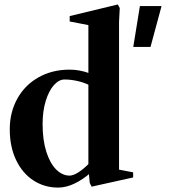

<svg xmlns="http://www.w3.org/2000/svg" viewBox="-20 -833 789 869"><path d="M386.2 -5 381.8 -53 388 -49.2Q354 -19.8 316.6 -1.9Q279.2 16 242.8 16Q181.2 16 131.5 -16.2Q81.8 -48.4 53 -108.4Q24.2 -168.4 24.2 -248Q24.2 -324.8 58.5 -386.6Q92.8 -448.4 154.6 -483.1Q216.4 -517.8 295 -517.8Q341.4 -517.8 385.8 -501L380 -495V-727.4L389.2 -717.6L295.4 -735.8V-760.2L513.2 -812.8L522 -796.6L518.8 -733.8V-57L510.4 -66.8L582.6 -53V-29.8L394.8 11.8ZM386 -96 380 -82.2V-458L387.4 -446Q361.8 -459.4 330.9 -466.3Q300 -473.2 272.2 -473.2Q246.6 -473.2 223.8 -447.6Q201 -422 186.9 -376Q172.8 -330 172.8 -271Q172.8 -199.4 189.6 -146.4Q206.4 -93.4 234.3 -65.8Q262.2 -38.2 294.8 -38.2Q312 -38.2 335.5 -53.4Q359 -68.6 386 -96ZM711.2 -805.6 661.2 -620.6H583.2L613.2 -805.6Z"/></svg>

Font: Wittgenstein
Style: Regular
Weight: 400
Designer: Jörg Drees
Foundry: Jörg Drees
Version: Version 1.003;Glyphs 3.1.2 (3151)